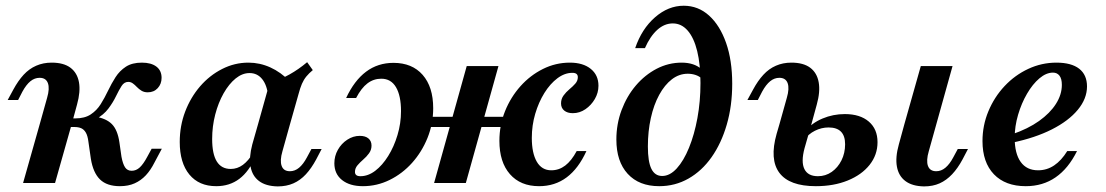

<svg xmlns="http://www.w3.org/2000/svg" viewBox="-20 -651 3934 683"><path d="M406.5 11.3Q360.5 11.3 335.9 -12.5Q311.3 -36.3 303.2 -86.3L294.4 -147.6Q291.9 -167.7 285.5 -179Q279 -190.3 269 -194.8Q258.9 -199.2 244.4 -199.2H212.9L219.4 -229.8H247.6Q281.5 -229.8 302.8 -244Q324.2 -258.1 338.3 -280.6Q352.4 -303.2 364.5 -328.6Q376.6 -354 391.1 -376.6Q405.6 -399.2 427.8 -413.7Q450 -428.2 484.7 -428.2Q517.7 -428.2 536.3 -414.1Q554.8 -400 554.8 -374.2Q554.8 -352.4 541.1 -337.5Q527.4 -322.6 505.6 -322.6Q492.7 -322.6 483.5 -328.2Q474.2 -333.9 466.9 -341.5Q459.7 -349.2 452.4 -354.4Q445.2 -359.7 436.3 -359.7Q421.8 -359.7 412.5 -345.2Q403.2 -330.6 392.7 -308.9Q382.3 -287.1 365.7 -264.9Q349.2 -242.7 320.2 -226.6L317.7 -236.3Q358.1 -229.8 378.2 -209.3Q398.4 -188.7 404.8 -144.4L412.1 -93.5Q416.9 -67.7 425 -55.6Q433.1 -43.5 448.4 -43.5Q464.5 -43.5 477.4 -55.6Q490.3 -67.7 504 -93.5L519.4 -121.8H555.6L529.8 -73.4Q516.1 -46 498.8 -27.4Q481.5 -8.9 458.9 1.2Q436.3 11.3 406.5 11.3ZM121 -208.1 147.6 -303.2Q157.3 -336.3 150.4 -355.2Q143.5 -374.2 121 -374.2Q103.2 -374.2 88.3 -362.1Q73.4 -350 59.7 -325L44.4 -295.2H7.3L27.4 -332.3Q44.4 -363.7 64.1 -385.1Q83.9 -406.5 108.9 -417.3Q133.9 -428.2 163.7 -428.2Q206.5 -428.2 230.6 -410.1Q254.8 -391.9 260.9 -358.5Q266.9 -325 254 -279L234.7 -208.1ZM62.1 0 121 -208.1H234.7L175.8 0Z M749.2 11.3Q687.9 11.3 653.6 -30.2Q619.4 -71.8 619.4 -146Q619.4 -203.2 638.7 -254Q658.1 -304.8 691.9 -344Q725.8 -383.1 770.2 -405.6Q814.5 -428.2 863.7 -428.2Q904 -428.2 941.5 -411.3Q979 -394.4 1011.3 -361.3L933.9 -309.7Q929.8 -348.4 912.5 -369.8Q895.2 -391.1 867.7 -391.1Q841.9 -391.1 818.1 -371.8Q794.4 -352.4 775.4 -319Q756.5 -285.5 745.6 -243.5Q734.7 -201.6 734.7 -156.5Q734.7 -103.2 751.2 -76.6Q767.7 -50 800.8 -50Q824.2 -50 844 -64.5Q863.7 -79 880.6 -107.3L888.7 -93.5Q866.1 -41.1 831.5 -14.9Q796.8 11.3 749.2 11.3ZM897.6 -208.1 938.7 -354.8Q978.2 -368.5 1010.1 -386.3Q1041.9 -404 1072.6 -429.8L1092.7 -401.6Q1079 -390.3 1069.8 -379Q1060.5 -367.7 1054 -352.8Q1047.6 -337.9 1041.9 -316.1L1011.3 -208.1ZM984.7 -112.9Q975 -79.8 981.9 -60.9Q988.7 -41.9 1011.3 -41.9Q1029 -41.9 1044 -54.4Q1058.9 -66.9 1071.8 -91.1L1087.9 -121H1124.2L1104.8 -83.9Q1087.9 -52.4 1068.1 -31Q1048.4 -9.7 1023.8 1.2Q999.2 12.1 967.7 12.1Q925.8 11.3 901.6 -6.9Q877.4 -25 871.4 -58.1Q865.3 -91.1 877.4 -137.1L897.6 -208.1H1011.3Z M1379.8 -427.4Q1446 -427.4 1483.5 -384.7Q1521 -341.9 1521 -266.1Q1521 -210.5 1500.8 -160.5Q1480.6 -110.5 1446 -71.8Q1411.3 -33.1 1366.1 -10.9Q1321 11.3 1271 11.3Q1224.2 11.3 1196.8 -10.5Q1169.4 -32.3 1169.4 -70.2Q1169.4 -96 1181.9 -118.1Q1194.4 -140.3 1215.3 -154Q1236.3 -167.7 1259.7 -167.7Q1279.8 -167.7 1290.7 -158.5Q1301.6 -149.2 1301.6 -133.1Q1301.6 -117.7 1292.7 -105.6Q1283.9 -93.5 1272.2 -83.5Q1260.5 -73.4 1251.6 -62.9Q1242.7 -52.4 1242.7 -39.5Q1242.7 -24.2 1262.1 -24.2Q1289.5 -24.2 1314.9 -43.5Q1340.3 -62.9 1360.9 -96Q1381.5 -129 1394 -170.6Q1406.5 -212.1 1406.5 -255.6Q1406.5 -310.5 1388.7 -340.7Q1371 -371 1336.3 -371Q1308.9 -371 1287.1 -354.4Q1265.3 -337.9 1246.8 -302.4H1211.3Q1240.3 -364.5 1282.3 -396Q1324.2 -427.4 1379.8 -427.4ZM1897.6 11.3Q1831.5 11.3 1794 -31.5Q1756.5 -74.2 1756.5 -150Q1756.5 -205.6 1776.6 -255.6Q1796.8 -305.6 1831.5 -344.4Q1866.1 -383.1 1911.3 -405.6Q1956.5 -428.2 2007.3 -428.2Q2054 -428.2 2081.5 -406Q2108.9 -383.9 2108.9 -346Q2108.9 -321 2096 -298.8Q2083.1 -276.6 2062.5 -262.5Q2041.9 -248.4 2017.7 -248.4Q1998.4 -248.4 1987.1 -257.7Q1975.8 -266.9 1975.8 -283.1Q1975.8 -299.2 1984.7 -311.3Q1993.5 -323.4 2005.6 -333.5Q2017.7 -343.5 2026.6 -353.6Q2035.5 -363.7 2035.5 -376.6Q2035.5 -391.9 2016.1 -391.9Q1988.7 -391.9 1962.9 -372.6Q1937.1 -353.2 1916.5 -320.2Q1896 -287.1 1883.9 -246Q1871.8 -204.8 1871.8 -160.5Q1871.8 -106.5 1889.5 -75.8Q1907.3 -45.2 1941.1 -45.2Q1968.5 -45.2 1990.7 -62.1Q2012.9 -79 2031.5 -113.7H2066.1Q2037.9 -51.6 1996 -20.2Q1954 11.3 1897.6 11.3ZM1524.2 0 1640.3 -416.1H1753.2L1637.1 0ZM1463.7 -199.2 1473.4 -235.5H1816.1L1806.5 -199.2Z M2325 11.3Q2253.2 11.3 2212.9 -32.7Q2172.6 -76.6 2172.6 -154.8Q2172.6 -209.7 2191.1 -259.3Q2209.7 -308.9 2241.9 -346.8Q2274.2 -384.7 2316.1 -406.5Q2358.1 -428.2 2404.8 -428.2Q2449.2 -428.2 2475.8 -404.8V-371.8Q2467.7 -379.8 2454.4 -384.3Q2441.1 -388.7 2426.6 -388.7Q2396 -388.7 2370.2 -369Q2344.4 -349.2 2325 -313.7Q2305.6 -278.2 2295.2 -231Q2284.7 -183.9 2284.7 -129.8Q2284.7 -75.8 2297.2 -50.4Q2309.7 -25 2335.5 -25Q2362.9 -25 2387.5 -52Q2412.1 -79 2431 -125.4Q2450 -171.8 2460.9 -231Q2471.8 -290.3 2471.8 -355.6Q2471.8 -421.8 2460.1 -469.4Q2448.4 -516.9 2426.2 -542.3Q2404 -567.7 2373.4 -567.7Q2343.5 -567.7 2318.1 -544.8Q2292.7 -521.8 2274.2 -479.8H2239.5Q2262.9 -548.4 2310.1 -589.5Q2357.3 -630.6 2412.1 -630.6Q2463.7 -630.6 2502.4 -595.6Q2541.1 -560.5 2562.9 -498.4Q2584.7 -436.3 2584.7 -353.2Q2584.7 -274.2 2565.3 -207.7Q2546 -141.1 2511.3 -91.9Q2476.6 -42.7 2429 -15.7Q2381.5 11.3 2325 11.3Z M3196.8 -208.1 3255.6 -416.1H3368.5L3310.5 -208.1ZM3283.9 -112.9Q3274.2 -79.8 3281 -60.9Q3287.9 -41.9 3310.5 -41.9Q3328.2 -41.9 3343.1 -54.4Q3358.1 -66.9 3371 -91.1L3387.1 -121H3423.4L3404 -83.9Q3387.1 -52.4 3366.9 -31Q3346.8 -9.7 3322.6 1.2Q3298.4 12.1 3266.9 12.1Q3225 11.3 3200.8 -6.9Q3176.6 -25 3170.6 -58.1Q3164.5 -91.1 3177.4 -137.1L3196.8 -208.1H3310.5ZM2752.4 -208.1 2779 -303.2Q2788.7 -336.3 2781.9 -355.2Q2775 -374.2 2752.4 -374.2Q2734.7 -374.2 2719.8 -362.1Q2704.8 -350 2691.1 -325L2675.8 -295.2H2638.7L2658.9 -332.3Q2675.8 -363.7 2695.6 -385.1Q2715.3 -406.5 2740.3 -417.3Q2765.3 -428.2 2795.2 -428.2Q2837.9 -428.2 2862.1 -410.1Q2886.3 -391.9 2892.3 -358.5Q2898.4 -325 2885.5 -279L2866.1 -208.1ZM2882.3 11.3Q2787.9 11.3 2752.4 -36.3Q2716.9 -83.9 2742.7 -175L2752.4 -208.1H2866.1L2841.9 -123.4Q2829 -75 2841.5 -49.6Q2854 -24.2 2889.5 -24.2Q2916.9 -24.2 2938.7 -39.5Q2960.5 -54.8 2973.4 -80.6Q2986.3 -106.5 2986.3 -137.9Q2986.3 -197.6 2927.4 -197.6Q2902.4 -197.6 2879 -185.9Q2855.6 -174.2 2841.9 -154L2845.2 -185.5Q2868.5 -213.7 2906 -229.4Q2943.5 -245.2 2985.5 -245.2Q3039.5 -245.2 3070.6 -218.5Q3101.6 -191.9 3101.6 -145.2Q3101.6 -100 3073.4 -64.5Q3045.2 -29 2995.6 -8.9Q2946 11.3 2882.3 11.3Z M3629 11.3Q3556.5 11.3 3515.7 -31Q3475 -73.4 3475 -149.2Q3475 -204.8 3496 -255.2Q3516.9 -305.6 3553.6 -344.8Q3590.3 -383.9 3637.9 -406Q3685.5 -428.2 3737.9 -428.2Q3791.1 -428.2 3819 -406.5Q3846.8 -384.7 3846.8 -343.5Q3846.8 -300 3814.1 -260.5Q3781.5 -221 3721.8 -190.7Q3662.1 -160.5 3580.6 -143.5V-173.4Q3637.1 -192.7 3676.2 -220.6Q3715.3 -248.4 3736.3 -281.5Q3757.3 -314.5 3757.3 -349.2Q3757.3 -371 3748.8 -381.9Q3740.3 -392.7 3725.8 -392.7Q3701.6 -392.7 3677.4 -372.2Q3653.2 -351.6 3633.5 -317.7Q3613.7 -283.9 3601.6 -242.7Q3589.5 -201.6 3589.5 -160.5Q3589.5 -104.8 3610.9 -75Q3632.3 -45.2 3672.6 -45.2Q3704 -45.2 3729.8 -62.5Q3755.6 -79.8 3776.6 -113.7H3811.3Q3780.6 -51.6 3735.1 -20.2Q3689.5 11.3 3629 11.3Z"/></svg>

Font: Playfair 9pt
Style: Bold Italic
Weight: 700
Italic angle: -15.6°
Designer: Claus Eggers Sørensen
Foundry: Claus Eggers Sørensen
Version: Version 2.203